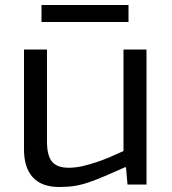

<svg xmlns="http://www.w3.org/2000/svg" viewBox="-20 -738 686 768"><path d="M217 10Q147 10 111.5 -28.5Q76 -67 76 -140V-540H168V-171Q168 -116 188 -91.5Q208 -67 255 -67Q282 -67 310 -73.5Q338 -80 366.5 -89.5Q395 -99 422.5 -111Q450 -123 474 -134V-540H566V0H490L484 -69H480Q433 -48 399 -33.5Q365 -19 336 -9Q307 1 279.5 5.5Q252 10 217 10ZM146 -718H494V-650H146Z"/></svg>

Font: Encode Sans Wide
Style: Regular
Weight: 400
Designer: Pablo Impallari, Andres Torresi
Foundry: Pablo Impallari, Andres Torresi
Version: Version 1.000; ttfautohint (v1.00) -l 8 -r 50 -G 200 -x 14 -